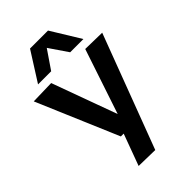

<svg xmlns="http://www.w3.org/2000/svg" viewBox="-292 -889 1200 1200"><g transform="rotate(-45 307.5 -289.0)"><path d="M187 209 264 0H239L9 -540L167 -544L324 -113L468 -544L615 -541L331 212ZM103 -596 226 -790H385L504 -596H387L303 -719L219 -596Z"/></g></svg>

Font: Georama SemiExpanded SemiBold
Style: Regular
Weight: 600
Width: 6
Designer: Jean-Baptiste Levee
Foundry: Production Type
Version: Version 1.001